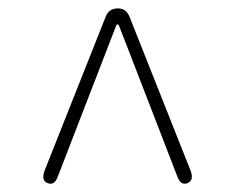

<svg xmlns="http://www.w3.org/2000/svg" viewBox="-20 -758 561 458"><path d="M94 -321Q78 -327 86 -350L232 -718Q240 -738 261 -738Q281 -738 289 -718L435 -350Q443 -327 427 -321Q411 -315 403 -337L265 -694Q263 -700 260.5 -700Q258 -700 256 -694L118 -337Q110 -315 94 -321Z"/></svg>

Font: Resource Han Rounded KR ExtraLight
Style: Regular
Weight: 250
Designer: Cyano Hao (round all glyphs); Ryoko NISHIZUKA 西塚涼子 (kana, bopomofo & ideographs); Paul D. Hunt (Latin, Greek & Cyrillic)
Foundry: Cyano Hao
Version: 0.990